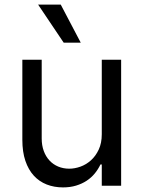

<svg xmlns="http://www.w3.org/2000/svg" viewBox="-20 -804 621 831"><path d="M420.5 -545.5H504.3V0H420.5V-92.3H414.8Q405.2 -71.7 390.3 -53.4Q375.4 -35.2 355.1 -21.8Q334.9 -8.5 309.3 -0.7Q283.7 7.1 252.8 7.1Q214.5 7.1 182.2 -5.5Q149.9 -18.1 126.4 -43.7Q103 -69.2 89.8 -108Q76.7 -146.7 76.7 -198.9V-545.5H160.5V-204.5Q160.5 -174.7 169.4 -150.6Q178.3 -126.4 194.1 -109.4Q209.9 -92.3 231.9 -83.1Q253.9 -73.9 279.8 -73.9Q303.3 -73.9 328.1 -82.7Q353 -91.6 373.6 -110.1Q394.2 -128.6 407.3 -156.6Q420.5 -184.7 420.5 -223ZM144.9 -784.1H242.9L329.5 -619.3H255.7Z"/></svg>

Font: Interop
Style: Regular
Weight: 400
Designer: Rasmus Andersson, Google, Jang Haemin
Foundry: jhaemin
Version: Version 1.008